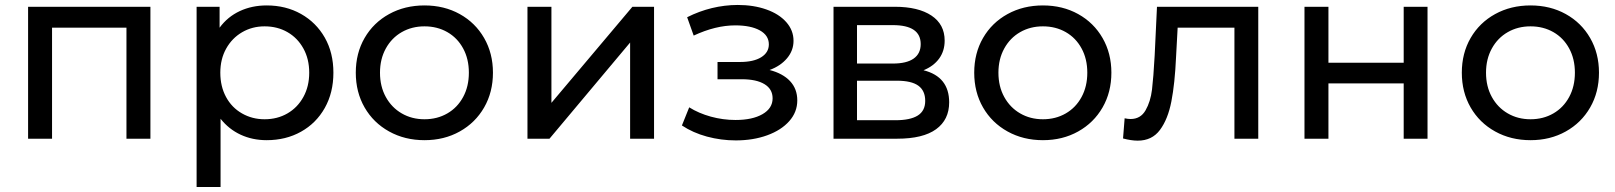

<svg xmlns="http://www.w3.org/2000/svg" viewBox="-20 -557 6487 771"><path d="M92.8 0V-529.8H584V0H487.8V-445.8H189V0Z M769.5 193.8V-529.8H861.8V-445.8Q894 -489.7 942.9 -512.5Q991.7 -535.2 1050.8 -535.2Q1127.9 -535.2 1188.7 -501Q1249.5 -466.8 1284.2 -406Q1318.8 -345.2 1318.8 -265.1Q1318.8 -185.1 1284.2 -123.5Q1249.5 -62 1188.7 -28.1Q1127.9 5.9 1050.8 5.9Q993.7 5.9 946.3 -16.1Q898.9 -38.1 865.7 -80.1V193.8ZM864.7 -265.1Q864.7 -210 887.7 -167.5Q910.6 -125 951.7 -101.6Q992.7 -78.1 1042.5 -78.1Q1093.8 -78.1 1134.3 -101.6Q1174.8 -125 1198.2 -167.5Q1221.7 -210 1221.7 -265.1Q1221.7 -320.3 1198.2 -362.5Q1174.8 -404.8 1134.3 -428Q1093.8 -451.2 1042.5 -451.2Q992.7 -451.2 952.1 -427.5Q911.6 -403.8 888.2 -361.8Q864.7 -319.8 864.7 -265.1Z M1408.7 -265.1Q1408.7 -343.3 1444.1 -404.5Q1479.5 -465.8 1542.5 -500.5Q1605.5 -535.2 1684.6 -535.2Q1763.7 -535.2 1826.2 -500.5Q1888.7 -465.8 1924.1 -404.3Q1959.5 -342.8 1959.5 -265.1Q1959.5 -187 1924.1 -125.5Q1888.7 -64 1826.2 -29.1Q1763.7 5.9 1684.6 5.9Q1605.5 5.9 1542.5 -29.1Q1479.5 -64 1444.1 -125.5Q1408.7 -187 1408.7 -265.1ZM1505.9 -265.1Q1505.9 -210 1529.3 -167.5Q1552.7 -125 1593.3 -101.6Q1633.8 -78.1 1684.6 -78.1Q1735.8 -78.1 1776.4 -101.6Q1816.9 -125 1839.8 -167.5Q1862.8 -210 1862.8 -265.1Q1862.8 -320.3 1839.8 -362.5Q1816.9 -404.8 1776.4 -428Q1735.8 -451.2 1684.6 -451.2Q1633.8 -451.2 1593.3 -428Q1552.7 -404.8 1529.3 -362.3Q1505.9 -319.8 1505.9 -265.1Z M2098.1 0V-529.8H2194.3V-144L2519.5 -529.8H2606.4V0H2510.3V-386.2L2186.5 0Z M2718.3 -53.2 2747.6 -126Q2785.6 -102.1 2834.5 -88.6Q2883.3 -75.2 2933.6 -75.2Q3001.5 -75.2 3042 -98.6Q3082.5 -122.1 3082.5 -162.1Q3082.5 -199.2 3050 -219Q3017.6 -238.8 2958.5 -238.8H2861.3V-308.1H2951.7Q3005.9 -308.1 3036.6 -327.1Q3067.4 -346.2 3067.4 -378.9Q3067.4 -415 3031 -435.1Q2994.6 -455.1 2932.6 -455.1Q2853.5 -455.1 2765.6 -414.1L2739.3 -487.8Q2836.4 -536.6 2942.4 -537.1Q3006.3 -537.1 3057.4 -519Q3108.4 -501 3137.5 -468Q3166.5 -435.1 3166.5 -393.1Q3166.5 -354 3140.4 -323Q3114.3 -292 3070.3 -275.9Q3123.5 -262.2 3152.6 -231.2Q3181.6 -200.2 3181.6 -153.8Q3181.6 -106.9 3149.4 -70.6Q3117.2 -34.2 3060.8 -13.7Q3004.4 6.8 2934.6 6.8Q2875.5 6.8 2818.8 -8.5Q2762.2 -23.9 2718.3 -53.2Z M3327.1 0V-529.8H3573.2Q3667.5 -529.8 3720.5 -494.4Q3773.4 -459 3773.4 -394Q3773.4 -352.1 3751 -321.5Q3728.5 -291 3688.5 -274.9Q3791.5 -249 3791.5 -146Q3791.5 -76.2 3739 -38.1Q3686.5 0 3582.5 0ZM3421.4 -74.2H3575.2Q3635.3 -74.2 3665.3 -93Q3695.3 -111.8 3695.3 -151.9Q3695.3 -192.9 3667.7 -212.9Q3640.1 -232.9 3581.5 -232.9H3421.4ZM3421.4 -301.8H3565.4Q3620.6 -301.8 3648.9 -321.8Q3677.2 -341.8 3677.2 -379.9Q3677.2 -456.1 3565.4 -456.1H3421.4Z M3892.1 -265.1Q3892.1 -343.3 3927.5 -404.5Q3962.9 -465.8 4025.9 -500.5Q4088.9 -535.2 4168 -535.2Q4247.1 -535.2 4309.6 -500.5Q4372.1 -465.8 4407.5 -404.3Q4442.9 -342.8 4442.9 -265.1Q4442.9 -187 4407.5 -125.5Q4372.1 -64 4309.6 -29.1Q4247.1 5.9 4168 5.9Q4088.9 5.9 4025.9 -29.1Q3962.9 -64 3927.5 -125.5Q3892.1 -187 3892.1 -265.1ZM3989.3 -265.1Q3989.3 -210 4012.7 -167.5Q4036.1 -125 4076.7 -101.6Q4117.2 -78.1 4168 -78.1Q4219.2 -78.1 4259.8 -101.6Q4300.3 -125 4323.2 -167.5Q4346.2 -210 4346.2 -265.1Q4346.2 -320.3 4323.2 -362.5Q4300.3 -404.8 4259.8 -428Q4219.2 -451.2 4168 -451.2Q4117.2 -451.2 4076.7 -428Q4036.1 -404.8 4012.7 -362.3Q3989.3 -319.8 3989.3 -265.1Z M4489.7 -1 4496.1 -82Q4509.3 -79.1 4520 -79.1Q4560.1 -79.1 4580.1 -114Q4600.1 -148.9 4606 -197Q4611.8 -245.1 4616.7 -334L4626 -529.8H5032.7V0H4937V-445.8H4709L4702.6 -328.1Q4697.8 -221.2 4683.8 -149.7Q4669.9 -78.1 4637.9 -35.2Q4606 7.8 4548.8 7.8Q4522.9 7.8 4489.7 -1Z M5218.3 0V-529.8H5314.5V-305.2H5616.7V-529.8H5712.4V0H5616.7V-222.2H5314.5V0Z M5850.1 -265.1Q5850.1 -343.3 5885.5 -404.5Q5920.9 -465.8 5983.9 -500.5Q6046.9 -535.2 6126 -535.2Q6205.1 -535.2 6267.6 -500.5Q6330.1 -465.8 6365.5 -404.3Q6400.9 -342.8 6400.9 -265.1Q6400.9 -187 6365.5 -125.5Q6330.1 -64 6267.6 -29.1Q6205.1 5.9 6126 5.9Q6046.9 5.9 5983.9 -29.1Q5920.9 -64 5885.5 -125.5Q5850.1 -187 5850.1 -265.1ZM5947.3 -265.1Q5947.3 -210 5970.7 -167.5Q5994.1 -125 6034.7 -101.6Q6075.2 -78.1 6126 -78.1Q6177.2 -78.1 6217.8 -101.6Q6258.3 -125 6281.2 -167.5Q6304.2 -210 6304.2 -265.1Q6304.2 -320.3 6281.2 -362.5Q6258.3 -404.8 6217.8 -428Q6177.2 -451.2 6126 -451.2Q6075.2 -451.2 6034.7 -428Q5994.1 -404.8 5970.7 -362.3Q5947.3 -319.8 5947.3 -265.1Z"/></svg>

Font: Montserrat Medium
Style: Regular
Weight: 500
Designer: Julieta Ulanovsky
Foundry: Julieta Ulanovsky
Version: Version 7.200